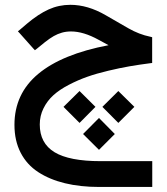

<svg xmlns="http://www.w3.org/2000/svg" viewBox="-20 -425 682 785"><path d="M319.6 122.9 384.7 57.3 449.4 122.9 384.7 187.6ZM398.6 11.9 463.8 -52.8 529.4 11.9 463.8 77.5ZM239.6 11.9 305.2 -52.8 370.3 11.9 305.2 77.5ZM423.8 -240.2 383.3 -262.2Q321.3 -296.4 270.5 -296.4Q250.5 -296.4 233.2 -291.5Q215.8 -286.6 200 -277.6Q184.1 -268.6 164.1 -252.9L129.9 -225.1L122.6 -219.7L116.2 -226.6L60.1 -289.6L53.2 -296.9L61 -303.2L90.8 -328.6Q137.2 -367.7 179 -386.5Q220.7 -405.3 267.6 -405.3Q338.9 -405.3 412.1 -362.8L504.4 -309.6Q548.8 -284.2 594.2 -274.9L602.1 -272.9V-265.1V-176.3V-167.5L593.8 -166.5Q548.3 -160.6 509 -153.8Q469.7 -147 422.4 -135.7Q375 -124.5 336.9 -111.1Q298.8 -97.7 261.2 -78.1Q223.6 -58.6 198.5 -35.9Q173.3 -13.2 158 17.6Q142.6 48.3 142.6 84Q142.6 160.6 202.9 197.3Q263.2 233.9 391.6 233.9H592.8H602.5V243.7V329.6V339.4H592.8H385.7Q308.1 339.4 245.6 324.2Q183.1 309.1 136.5 278.8Q89.8 248.5 64.5 199.5Q39.1 150.4 39.1 85.4Q39.1 -42 136.5 -123Q233.9 -204.1 423.8 -240.2Z"/></svg>

Font: Shabnam Medium FD-WOL
Style: Medium-FD-WOL
Weight: 500
Foundry: DejaVu fonts team - Redesigned by Saber Rastikerdar - Based on Vazir font
Version: Version 5.0.1